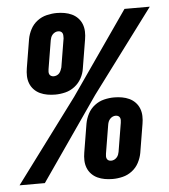

<svg xmlns="http://www.w3.org/2000/svg" viewBox="-69 -791 747 847"><g transform="rotate(-5 304.5 -367.5)"><path d="M176 -385Q158 -385 141 -388Q124 -391 109 -398Q94 -405 82.5 -417Q71 -429 65 -444.5Q59 -460 58.5 -477.5Q58 -495 61 -512L82 -639Q86 -661 97 -682Q108 -703 127 -717.5Q146 -732 169 -737.5Q192 -743 214 -743Q231 -743 248 -740Q265 -737 280 -730Q295 -723 306.5 -711Q318 -699 324 -683.5Q330 -668 330.5 -650.5Q331 -633 328 -616L307 -489Q304 -467 292.5 -446Q281 -425 262 -410.5Q243 -396 220.5 -390.5Q198 -385 176 -385ZM-16 0 258 -368 513 -735H625L351 -368L96 0ZM176 -466Q183 -466 190 -469Q197 -472 201.5 -477.5Q206 -483 208.5 -489.5Q211 -496 213 -502L234 -629Q234 -635 234 -641Q234 -647 231.5 -652Q229 -657 224 -659.5Q219 -662 213 -662Q206 -662 199.5 -659Q193 -656 188 -650.5Q183 -645 180.5 -638.5Q178 -632 177 -626L156 -499Q155 -493 155 -487Q155 -481 157.5 -476Q160 -471 165.5 -468.5Q171 -466 176 -466ZM396 8Q378 8 361 5Q344 2 329 -5Q314 -12 302.5 -24Q291 -36 285 -51.5Q279 -67 278.5 -84.5Q278 -102 281 -119L302 -246Q306 -268 317 -289Q328 -310 347 -324.5Q366 -339 388.5 -344.5Q411 -350 433 -350Q451 -350 468 -347Q485 -344 500 -337Q515 -330 526.5 -318Q538 -306 544 -290.5Q550 -275 550.5 -257.5Q551 -240 548 -223L527 -96Q523 -74 512 -53Q501 -32 482 -17.5Q463 -3 440.5 2.5Q418 8 396 8ZM396 -73Q403 -73 409.5 -76Q416 -79 421 -84.5Q426 -90 428.5 -96.5Q431 -103 432 -109L453 -236Q454 -242 454 -248Q454 -254 451.5 -259Q449 -264 444 -266.5Q439 -269 433 -269Q426 -269 419.5 -266Q413 -263 408 -257.5Q403 -252 400.5 -245.5Q398 -239 397 -233L376 -106Q375 -100 375 -94Q375 -88 377.5 -83Q380 -78 385 -75.5Q390 -73 396 -73Z"/></g></svg>

Font: Iosevka SS04 Extended Oblique
Style: Bold
Weight: 700
Width: 7
Italic angle: -9°
Monospace: yes
Designer: Belleve Invis
Foundry: Belleve Invis
Version: Version 19.0.0; ttfautohint (v1.8.4)